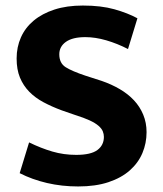

<svg xmlns="http://www.w3.org/2000/svg" viewBox="-20 -662 587 693"><path d="M279 -642Q345 -642 393 -628.5Q441 -615 476 -596L442 -485Q403 -505 363.5 -516.5Q324 -528 288 -528Q242 -528 218 -511Q194 -494 194 -466Q194 -434 217 -419.5Q240 -405 288 -389L347 -370Q382 -358 412 -340.5Q442 -323 463.5 -300Q485 -277 497 -248Q509 -219 509 -185Q509 -145 494 -109.5Q479 -74 448.5 -47Q418 -20 371.5 -4.5Q325 11 262 11Q203 11 149.5 -1.5Q96 -14 51 -37L85 -148Q128 -127 169 -115Q210 -103 255 -103Q308 -103 331.5 -120.5Q355 -138 355 -168Q355 -178 351 -188Q347 -198 335.5 -208Q324 -218 303.5 -227.5Q283 -237 251 -247L202 -264Q167 -277 137 -293Q107 -309 85.5 -331Q64 -353 52 -382Q40 -411 40 -451Q40 -492 55.5 -527Q71 -562 101.5 -587.5Q132 -613 176.5 -627.5Q221 -642 279 -642Z"/></svg>

Font: Mukta Mahee ExtraBold
Style: Regular
Weight: 800
Designer: Shuchita Grover, Noopur Datye, Girish Dalvi, Yashodeep Gholap
Foundry: Ek Type
Version: Version 2.538;PS 1.000;hotconv 16.6.51;makeotf.lib2.5.65220;